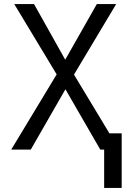

<svg xmlns="http://www.w3.org/2000/svg" viewBox="-20 -734 640 942"><path d="M491 188V0H481V-80H577V188ZM35 0 258 -369 50 -714H147L300 -441L455 -714H550L343 -368L565 0H472L301 -296L131 0Z"/></svg>

Font: Noto Sans Mono
Style: Regular
Weight: 400
Designer: Monotype Design Team
Foundry: Monotype Imaging Inc.
Version: Version 2.014